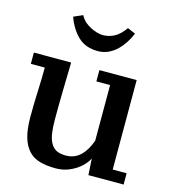

<svg xmlns="http://www.w3.org/2000/svg" viewBox="-116 -876 880 985"><g transform="rotate(15 323.5 -383.0)"><path d="M77 -208Q77 -274 80 -343Q83 -412 83 -470H9V-530H207Q205 -447 203.5 -375.5Q202 -304 202 -227Q202 -186 206.5 -154.5Q211 -123 223 -102Q235 -81 254 -71.5Q273 -62 304 -62Q349 -62 380.5 -92Q412 -122 430 -175V-470H357V-530H555V-55H629V5H442L435 -109H449Q445 -93 430 -70Q415 -47 392 -28.5Q369 -10 338 2.5Q307 15 270 15Q223 15 186.5 5Q150 -5 125.5 -31.5Q101 -58 89 -100.5Q77 -143 77 -208ZM485 -758Q474 -731 459 -708Q444 -685 425 -666Q406 -647 380 -634.5Q354 -622 323 -622Q257 -622 217 -661Q177 -700 156 -760L204 -781Q217 -758 231 -746.5Q245 -735 261.5 -726.5Q278 -718 295 -713Q312 -708 327 -708Q359 -708 387.5 -723Q416 -738 443 -776Z"/></g></svg>

Font: PT Serif Caption
Style: Semibold
Weight: 600
Designer: A.Korolkova, O.Umpeleva, V.Yefimov
Foundry: ParaType Ltd
Version: Version 1.00;May 2, 2020;FontCreator 12.0.0.2544 64-bit